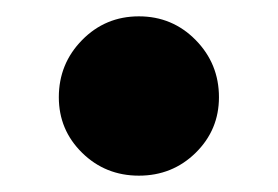

<svg xmlns="http://www.w3.org/2000/svg" viewBox="-20 -456 340 235"><path d="M52 -337Q52 -378 80.5 -407Q109 -436 150 -436Q191 -436 219.5 -407Q248 -378 248 -337Q248 -297 219.5 -269Q191 -241 150 -241Q109 -241 80.5 -269Q52 -297 52 -337Z"/></svg>

Font: TypoPRO Source Serif Pro
Style: Regular
Weight: 900
Designer: Frank Grießhammer
Foundry: Adobe Systems Incorporated
Version: Version 1.017;PS 1.0;hotconv 1.0.79;makeotf.lib2.5.61930